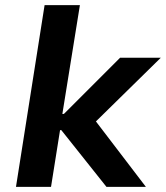

<svg xmlns="http://www.w3.org/2000/svg" viewBox="-20 -725 644 745"><path d="M42 0 153 -705H290L222 -283H228L446 -501H604L331 -233L333 -279L546 0H393L218 -220H213L178 0Z"/></svg>

Font: Nunito Sans 7pt
Style: Bold Italic
Weight: 700
Italic angle: -9°
Version: Version 3.101;gftools[0.9.27]